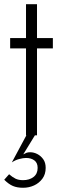

<svg xmlns="http://www.w3.org/2000/svg" viewBox="-39 -640 279 908"><path d="M90 -8 17 128Q33 117 52 112Q71 107 84 107Q108 107 123.5 118.5Q139 130 139 154Q139 182 119.5 197Q100 212 70 212Q49 212 34.5 205Q20 198 4 184L-19 210Q2 231 22 239.5Q42 248 70 248Q98 248 122 237Q146 226 161.5 205Q177 184 177 154Q177 129 165.5 113Q154 97 137.5 88.5Q121 80 104 80Q93 80 86.5 82.5Q80 85 71 90L131 -8ZM9 -460V-411H211V-460ZM84 -620V0H136V-620Z"/></svg>

Font: Jost Light
Style: Regular
Weight: 300
Version: Version 3.710